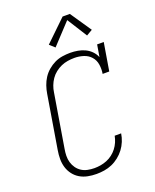

<svg xmlns="http://www.w3.org/2000/svg" viewBox="-174 -1066 949 1173"><g transform="rotate(-20 300.0 -479.5)"><path d="M247 8Q218 8 190.5 2.5Q163 -3 140 -16.5Q117 -30 100.5 -51.5Q84 -73 76 -99Q68 -125 68 -153.5Q68 -182 73 -211L130 -556Q134 -581 142.5 -606Q151 -631 165.5 -653.5Q180 -676 201 -694Q222 -712 246 -723.5Q270 -735 296 -739Q322 -743 347 -743Q372 -743 397 -738.5Q422 -734 443.5 -723.5Q465 -713 481.5 -696Q498 -679 507 -657L520 -735H563L533 -554H490Q495 -584 490.5 -614Q486 -644 467 -665.5Q448 -687 419.5 -696Q391 -705 361 -705Q339 -705 317 -701.5Q295 -698 274.5 -689Q254 -680 235.5 -665.5Q217 -651 204 -632Q191 -613 183 -592Q175 -571 172 -549L115 -204Q111 -182 110.5 -159.5Q110 -137 116 -116.5Q122 -96 134 -79Q146 -62 163.5 -50.5Q181 -39 203 -34.5Q225 -30 247 -30Q267 -30 287.5 -33.5Q308 -37 328 -45Q348 -53 365.5 -66.5Q383 -80 396 -97Q409 -114 417.5 -133.5Q426 -153 430 -174H472Q468 -148 458 -123.5Q448 -99 432 -77.5Q416 -56 394 -38.5Q372 -21 347.5 -10.5Q323 0 297.5 4Q272 8 247 8ZM275 -804 242 -834 380 -967H427L520 -830L481 -807L399 -937Z"/></g></svg>

Font: Iosevka Slab XLtExObl
Style: Regular
Weight: 200
Width: 7
Italic angle: -9°
Monospace: yes
Designer: Belleve Invis
Foundry: Belleve Invis
Version: Version 11.1.1; ttfautohint (v1.8.3)